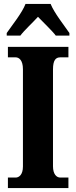

<svg xmlns="http://www.w3.org/2000/svg" viewBox="-20 -951 384 971"><path d="M14 -784V-771H83C103 -798 146 -837 172 -866C197 -840 248 -791 262 -771H331V-784C305 -822 254 -886 236 -931H109C92 -886 40 -822 14 -784ZM20 0H326V-53H285C266 -53 248 -70 248 -110V-600C248 -647 262 -661 285 -661H326V-714H20V-661H59C76 -661 96 -647 96 -601V-109C96 -67 76 -53 59 -53H20Z"/></svg>

Font: Noto Serif Lao ExtraCondensed ExtraBold
Style: Regular
Weight: 800
Width: 2
Designer: Monotype Design Team
Foundry: Monotype Imaging Inc.
Version: Version 2.003